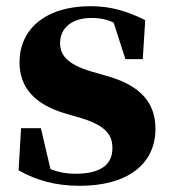

<svg xmlns="http://www.w3.org/2000/svg" viewBox="-20 -583 551 620"><path d="M272 -353C194 -377 174 -407 174 -444C174 -494 214 -525 275 -525C305 -525 326 -520 347 -510L385 -392H441L449 -518C390 -547 339 -563 272 -563C125 -563 43 -487 43 -382C43 -297 96 -246 186 -218L244 -201C324 -176 343 -146 343 -104C343 -49 301 -22 225 -22C193 -22 168 -27 143 -37L112 -169H48L40 -33C99 0 160 17 238 17C389 17 482 -51 482 -167C482 -249 436 -305 331 -336Z"/></svg>

Font: Noto Serif KR Black
Style: Regular
Weight: 900
Version: Version 1.001;PS 1.001;hotconv 16.6.54;makeotf.lib2.5.65590